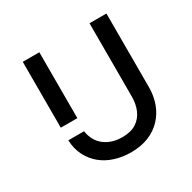

<svg xmlns="http://www.w3.org/2000/svg" viewBox="-148 -797 954 954"><g transform="rotate(-30 329.0 -319.5)"><path d="M99 -649H194V-271H99ZM482 -229V-649H579V-227Q579 -177 563.5 -134Q548 -91 517.5 -58.5Q487 -26 443 -8Q399 10 341 10Q293 10 250 -3.5Q207 -17 174.5 -43.5Q142 -70 122 -109Q102 -148 100 -198H190Q200 -138 241 -107.5Q282 -77 341 -77Q391 -77 421.5 -97Q452 -117 467 -151Q482 -185 482 -229Z"/></g></svg>

Font: Syne Med Modified
Style: Regular
Weight: 500
Designer: Lucas Descroix
Foundry: Bonjour Monde
Version: Version 2.200